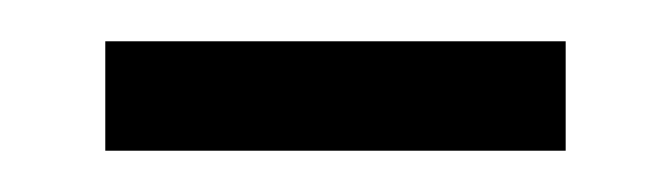

<svg xmlns="http://www.w3.org/2000/svg" viewBox="-20 -317 325 93"><path d="M31 -244H254V-297H31Z"/></svg>

Font: Noto Sans Hebrew Condensed Light
Style: Regular
Weight: 300
Width: 3
Designer: Monotype Design Team
Foundry: Monotype Imaging Inc.
Version: Version 2.004